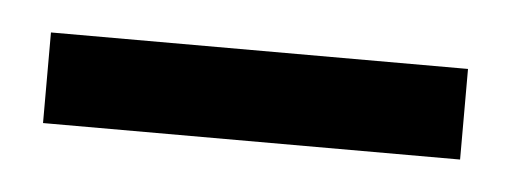

<svg xmlns="http://www.w3.org/2000/svg" viewBox="-24 -712 354 133"><g transform="rotate(5 153.0 -645.5)"><path d="M8 -614V-677H298V-614Z"/></g></svg>

Font: Aleo Medium
Style: Regular
Weight: 500
Designer: Alessio Laiso
Foundry: Alessio Laiso
Version: Version 2.001;gftools[0.9.29]